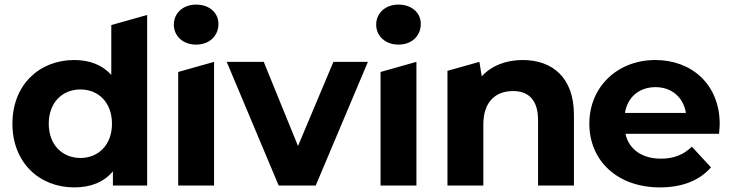

<svg xmlns="http://www.w3.org/2000/svg" viewBox="-20 -807 3182 835"><path d="M464 -698V-481C425 -525 369 -546 303 -546C151 -546 34 -438 34 -269C34 -100 151 8 303 8C375 8 432 -15 471 -62V0H620V-742ZM330 -120C252 -120 192 -176 192 -269C192 -362 252 -418 330 -418C407 -418 467 -362 467 -269C467 -176 407 -120 330 -120Z M833 -613C891 -613 930 -651 930 -703C930 -751 891 -787 833 -787C775 -787 736 -749 736 -700C736 -651 775 -613 833 -613ZM755 0H911V-538L755 -494Z M1430 -538 1276 -172 1127 -538H966L1192 0H1353L1580 -538Z M1713 -613C1771 -613 1810 -651 1810 -703C1810 -751 1771 -787 1713 -787C1655 -787 1616 -749 1616 -700C1616 -651 1655 -613 1713 -613ZM1635 0H1791V-538L1635 -494Z M2253 -546C2180 -546 2117 -521 2075 -475L2065 -538L1926 -499V0H2082V-266C2082 -365 2136 -411 2211 -411C2280 -411 2320 -371 2320 -284V0H2476V-308C2476 -472 2380 -546 2253 -546Z M3110 -267C3110 -440 2988 -546 2830 -546C2666 -546 2543 -430 2543 -269C2543 -109 2664 8 2850 8C2947 8 3022 -22 3072 -79L2989 -169C2952 -134 2911 -117 2854 -117C2772 -117 2715 -158 2700 -225H3107C3108 -238 3110 -255 3110 -267ZM2831 -428C2901 -428 2952 -384 2963 -316H2698C2709 -385 2760 -428 2831 -428Z"/></svg>

Font: Talent SemiBold
Style: Bold
Weight: 700
Designer: Mike Powis
Version: Version 1.001;hotconv 1.0.109;makeotfexe 2.5.65596